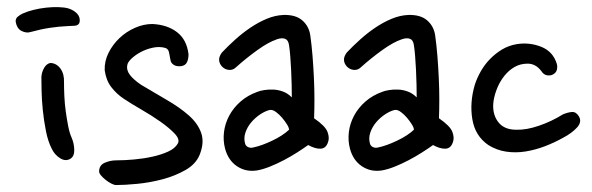

<svg xmlns="http://www.w3.org/2000/svg" viewBox="-20 -596 1701 552"><path d="M209 -533Q207 -523 195 -522Q183 -521 175 -521Q150 -520 123.5 -516Q97 -512 68 -504Q56 -500 42 -507Q28 -514 25 -535Q25 -543 31 -548Q37 -553 45 -557Q58 -563 76 -567.5Q94 -572 112.5 -574Q131 -576 148 -575.5Q165 -575 176 -572Q192 -567 201.5 -557Q211 -547 209 -533ZM186 -200Q193 -184 193.5 -165.5Q194 -147 183 -140Q169 -131 153 -141Q137 -151 129 -168Q118 -189 112 -219.5Q106 -250 103 -280Q100 -310 99.5 -336Q99 -362 99 -375Q100 -389 107 -401Q114 -413 125 -415Q143 -414 154 -398.5Q165 -383 164 -360Q164 -342 165 -320Q166 -298 169 -276Q172 -254 176 -233.5Q180 -213 186 -200Z M470 -424Q468 -435 466 -445Q464 -455 456 -458Q439 -463 420 -459Q401 -455 385 -446.5Q369 -438 358 -427.5Q347 -417 346 -409Q343 -394 354 -380Q365 -366 386 -352Q421 -331 459 -309Q497 -287 523 -264Q549 -241 558.5 -213.5Q568 -186 554 -151Q543 -124 513 -107Q483 -90 447 -80.5Q411 -71 375 -67.5Q339 -64 314 -64Q308 -64 299.5 -68.5Q291 -73 283.5 -79Q276 -85 270.5 -91.5Q265 -98 265 -103Q265 -121 281 -128Q297 -135 314 -135Q338 -135 365.5 -137.5Q393 -140 418 -145.5Q443 -151 463 -160Q483 -169 491 -183Q498 -195 482.5 -211.5Q467 -228 441.5 -246Q416 -264 386.5 -281Q357 -298 336 -312Q315 -326 300 -345.5Q285 -365 281 -394Q280 -420 292 -444Q304 -468 323.5 -486.5Q343 -505 368 -516Q393 -527 418 -527Q461 -525 489 -503.5Q517 -482 522 -440Q522 -426 517.5 -417Q513 -408 502 -406Q488 -404 479.5 -409.5Q471 -415 470 -424Z M872 -495Q876 -467 878.5 -435.5Q881 -404 882.5 -372Q884 -340 884 -310Q884 -280 883 -256Q915 -234 921.5 -217Q928 -200 923 -187Q917 -169 901.5 -168.5Q886 -168 866 -179Q852 -169 834 -157.5Q816 -146 796 -135.5Q776 -125 756 -117Q736 -109 719 -106Q687 -101 661.5 -118Q636 -135 627 -169Q621 -192 624 -216.5Q627 -241 639 -263.5Q651 -286 671.5 -304Q692 -322 720 -332Q727 -335 739.5 -337Q752 -339 765.5 -338.5Q779 -338 793 -333Q807 -328 819 -316Q819 -333 818.5 -353.5Q818 -374 817 -395Q816 -416 814.5 -434.5Q813 -453 811 -466Q809 -481 799.5 -484.5Q790 -488 776 -483Q752 -475 720 -452Q688 -429 659 -403Q650 -394 638.5 -395Q627 -396 619 -404Q611 -412 610 -422.5Q609 -433 618 -445Q635 -463 656 -482Q677 -501 700 -516.5Q723 -532 747 -542Q771 -552 795 -553Q830 -554 849 -537.5Q868 -521 872 -495ZM756 -280Q743 -277 728.5 -267.5Q714 -258 702.5 -244.5Q691 -231 685.5 -214.5Q680 -198 685 -182Q687 -176 693.5 -173Q700 -170 708 -172Q732 -177 762.5 -191.5Q793 -206 811 -223Q811 -229 805 -238.5Q799 -248 791 -257.5Q783 -267 773.5 -274Q764 -281 756 -280Z M1231 -495Q1235 -467 1237.5 -435.5Q1240 -404 1241.5 -372Q1243 -340 1243 -310Q1243 -280 1242 -256Q1274 -234 1280.5 -217Q1287 -200 1282 -187Q1276 -169 1260.5 -168.5Q1245 -168 1225 -179Q1211 -169 1193 -157.5Q1175 -146 1155 -135.5Q1135 -125 1115 -117Q1095 -109 1078 -106Q1046 -101 1020.5 -118Q995 -135 986 -169Q980 -192 983 -216.5Q986 -241 998 -263.5Q1010 -286 1030.5 -304Q1051 -322 1079 -332Q1086 -335 1098.5 -337Q1111 -339 1124.5 -338.5Q1138 -338 1152 -333Q1166 -328 1178 -316Q1178 -333 1177.5 -353.5Q1177 -374 1176 -395Q1175 -416 1173.5 -434.5Q1172 -453 1170 -466Q1168 -481 1158.5 -484.5Q1149 -488 1135 -483Q1111 -475 1079 -452Q1047 -429 1018 -403Q1009 -394 997.5 -395Q986 -396 978 -404Q970 -412 969 -422.5Q968 -433 977 -445Q994 -463 1015 -482Q1036 -501 1059 -516.5Q1082 -532 1106 -542Q1130 -552 1154 -553Q1189 -554 1208 -537.5Q1227 -521 1231 -495ZM1115 -280Q1102 -277 1087.5 -267.5Q1073 -258 1061.5 -244.5Q1050 -231 1044.5 -214.5Q1039 -198 1044 -182Q1046 -176 1052.5 -173Q1059 -170 1067 -172Q1091 -177 1121.5 -191.5Q1152 -206 1170 -223Q1170 -229 1164 -238.5Q1158 -248 1150 -257.5Q1142 -267 1132.5 -274Q1123 -281 1115 -280Z M1570 -382Q1563 -378 1553 -379.5Q1543 -381 1536 -392Q1520 -413 1497 -413Q1476 -413 1459.5 -403.5Q1443 -394 1430.5 -378.5Q1418 -363 1410 -344Q1402 -325 1399 -306Q1394 -271 1411 -247Q1428 -223 1464 -223Q1493 -222 1529.5 -234.5Q1566 -247 1598 -267Q1612 -273 1624 -274Q1636 -275 1644 -262Q1654 -246 1639 -229.5Q1624 -213 1599 -200Q1574 -186 1546.5 -175.5Q1519 -165 1491 -160.5Q1463 -156 1435.5 -160Q1408 -164 1384 -179Q1346 -205 1338 -253Q1330 -301 1345 -352Q1351 -371 1362 -390.5Q1373 -410 1388.5 -426Q1404 -442 1423 -453.5Q1442 -465 1465 -469Q1502 -475 1536 -461.5Q1570 -448 1581 -412Q1583 -404 1581 -395.5Q1579 -387 1570 -382Z"/></svg>

Font: Nanum Pen
Style: Regular
Weight: 400
Designer: Doo-yul Kwak; Hyunghwan Choi; Nicolas Noh;
Foundry: NHN Corporation
Version: Version 1.10